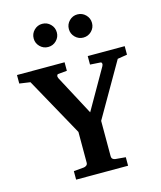

<svg xmlns="http://www.w3.org/2000/svg" viewBox="-132 -1013 927 1107"><g transform="rotate(-15 331.5 -459.0)"><path d="M652.8 -620.1 595.2 -610.8 410.2 -290V-78.1Q410.2 -68.4 416.5 -62.7Q422.9 -57.1 432.1 -56.2L493.2 -50.8V0H183.1V-50.8L244.1 -56.2Q252.4 -57.1 259.8 -62.7Q267.1 -68.4 267.1 -78.1V-262.2L74.2 -610.8L9.8 -620.1V-670.9H293.9V-620.1L241.2 -615.2Q235.8 -615.2 233.4 -607.9Q231 -600.6 235.8 -590.8L361.8 -354L498 -591.8Q503.4 -601.1 501.7 -608.6Q500 -616.2 493.2 -616.2L432.1 -620.1V-670.9H652.8ZM505.4 -849.1Q505.4 -820.8 485.1 -800.5Q464.8 -780.3 436 -780.3Q407.7 -780.3 387.5 -800.5Q367.2 -820.8 367.2 -849.1Q367.2 -877.9 387.5 -898.2Q407.7 -918.5 436 -918.5Q464.8 -918.5 485.1 -898.2Q505.4 -877.9 505.4 -849.1ZM295.4 -849.1Q295.4 -820.8 275.1 -800.5Q254.9 -780.3 226.1 -780.3Q197.8 -780.3 177.5 -800.5Q157.2 -820.8 157.2 -849.1Q157.2 -877.9 177.5 -898.2Q197.8 -918.5 226.1 -918.5Q254.9 -918.5 275.1 -898.2Q295.4 -877.9 295.4 -849.1Z"/></g></svg>

Font: Charis
Style: Bold
Weight: 700
Designer: Walt Agee, Miriam Martin, Annie Olsen, Victor Gaultney, Lorna Priest, Alan Ward, Bob Hallissy, Martin Hosken, Sharon Cor
Foundry: SIL Global
Version: Version 7.000